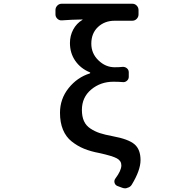

<svg xmlns="http://www.w3.org/2000/svg" viewBox="-20 -815 1040 1036"><path d="M691.4 180.7Q683.6 194.3 668 198.2Q662.1 201.2 655.3 201.2Q647.5 201.2 639.6 198.2L613.3 188.5Q601.6 183.6 598.1 171.4Q594.7 159.2 602.5 148.4Q634.8 105.5 634.8 77.1Q634.8 52.7 610.8 39.6Q586.9 26.4 515.6 10.7Q468.8 2 433.1 -12.7Q397.5 -27.3 366.7 -51.8Q335.9 -76.2 319.8 -115.2Q303.7 -154.3 303.7 -206.1Q303.7 -281.2 350.1 -339.4Q396.5 -397.5 464.8 -418.9Q466.8 -419.9 466.8 -421.9Q466.8 -423.8 464.8 -424.8Q415 -445.3 386.2 -486.8Q357.4 -528.3 357.4 -583Q357.4 -622.1 375 -655.3Q392.6 -688.5 424.8 -708Q425.8 -708 425.8 -709Q425.8 -710 424.8 -710Q363.3 -709 313.5 -705.1Q299.8 -704.1 289.6 -713.9Q279.3 -723.6 279.3 -737.3V-760.7Q279.3 -774.4 289.1 -784.7Q298.8 -794.9 313.5 -794.9H693.4Q708 -794.9 717.8 -784.7Q727.5 -774.4 727.5 -760.7V-737.3Q727.5 -723.6 717.8 -713.4Q708 -703.1 693.4 -703.1H598.6Q544.9 -703.1 508.8 -669.4Q472.7 -635.7 472.7 -579.1Q472.7 -526.4 511.2 -489.3Q549.8 -452.1 598.6 -452.1Q625 -452.1 640.6 -454.1Q654.3 -455.1 664.6 -446.8Q674.8 -438.5 674.8 -424.8V-400.4Q674.8 -387.7 664.6 -378.9Q654.3 -370.1 640.6 -372.1Q621.1 -374 591.8 -374Q522.5 -374 472.2 -332Q421.9 -290 421.9 -221.7Q421.9 -186.5 433.1 -161.6Q444.3 -136.7 468.3 -121.1Q492.2 -105.5 519 -96.7Q545.9 -87.9 587.9 -80.1Q672.9 -64.5 705.6 -36.6Q738.3 -8.8 738.3 48.8Q738.3 103.5 691.4 180.7Z"/></svg>

Font: Gen Jyuu Gothic L Monospace Medium
Style: Regular
Weight: 500
Designer: [Source Han Sans]
Ryoko NISHIZUKA  (kana & ideographs); Paul D. Hunt (Latin, Greek & Cyrillic); Wenlong ZHANG  (bopomofo
Version: Version 1.002.20150607